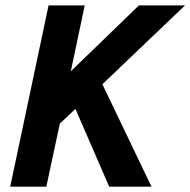

<svg xmlns="http://www.w3.org/2000/svg" viewBox="-20 -696 710 716"><path d="M387.2 0 261.2 -290 203.1 -234.9 152.8 0H18.1L161.1 -675.8H295.9L244.1 -430.2L498 -675.8H669.9L361.8 -381.8L544.9 0Z"/></svg>

Font: Lorenzo Sans
Style: Bold Italic
Weight: 700
Italic angle: -12°
Foundry: Intel Corporation
Version: Version 1.00; ttfautohint (v1.5)